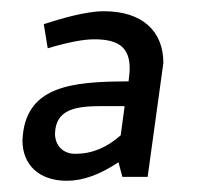

<svg xmlns="http://www.w3.org/2000/svg" viewBox="-20 -711 353 342"><path d="M163 -522H202L195 -470C170 -448 144 -437 114 -437C92 -437 78 -452 78 -473C79 -518 118 -522 163 -522ZM20 -461C20 -417 50 -389 99 -389C128 -389 158 -400 191 -422L198 -396H243L271 -599C271 -656 233 -691 165 -691C132 -691 86 -677 58 -668L65 -625C102 -636 129 -641 148 -641C193 -641 211 -625 211 -589C211 -582 210 -575 209 -566C105 -566 24 -557 20 -461Z"/></svg>

Font: Cantarell
Style: Oblique
Weight: 400
Italic angle: -8°
Designer: Dave Crossland
Version: Version 0.024